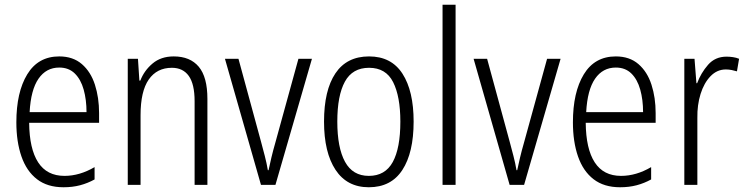

<svg xmlns="http://www.w3.org/2000/svg" viewBox="-20 -780 3149 810"><path d="M230 -542Q288 -542 325.5 -509.5Q363 -477 380.5 -422.5Q398 -368 398 -303V-262H103Q104 -152 141 -95Q178 -38 252 -38Q316 -38 379 -75V-23Q350 -7 318 1.5Q286 10 248 10Q180 10 136 -24Q92 -58 70.5 -120Q49 -182 49 -264Q49 -391 95 -466.5Q141 -542 230 -542ZM230 -495Q175 -495 142.5 -448Q110 -401 105 -307H345Q345 -359 333 -402Q321 -445 295.5 -470Q270 -495 230 -495Z M713 -542Q782 -542 818.5 -498.5Q855 -455 855 -363V0H801V-353Q801 -425 776.5 -459.5Q752 -494 705 -494Q642 -494 607.5 -444.5Q573 -395 573 -294V0H519V-532H562L568 -440H572Q588 -482 623.5 -512Q659 -542 713 -542Z M1081 0 929 -532H986L1081 -183Q1089 -153 1097 -122.5Q1105 -92 1110 -62H1113Q1118 -86 1125 -115.5Q1132 -145 1141 -176L1239 -532H1296L1142 0Z M1725 -267Q1725 -136 1677.5 -63Q1630 10 1536 10Q1444 10 1395.5 -63.5Q1347 -137 1347 -267Q1347 -399 1395 -470.5Q1443 -542 1537 -542Q1631 -542 1678 -469Q1725 -396 1725 -267ZM1403 -267Q1403 -157 1435.5 -97.5Q1468 -38 1536 -38Q1605 -38 1637 -96.5Q1669 -155 1669 -267Q1669 -373 1638.5 -433.5Q1608 -494 1537 -494Q1467 -494 1435 -435.5Q1403 -377 1403 -267Z M1902 0H1847V-760H1902Z M2130 0 1978 -532H2035L2130 -183Q2138 -153 2146 -122.5Q2154 -92 2159 -62H2162Q2167 -86 2174 -115.5Q2181 -145 2190 -176L2288 -532H2345L2191 0Z M2578 -542Q2636 -542 2673.5 -509.5Q2711 -477 2728.5 -422.5Q2746 -368 2746 -303V-262H2451Q2452 -152 2489 -95Q2526 -38 2600 -38Q2664 -38 2727 -75V-23Q2698 -7 2666 1.5Q2634 10 2596 10Q2528 10 2484 -24Q2440 -58 2418.5 -120Q2397 -182 2397 -264Q2397 -391 2443 -466.5Q2489 -542 2578 -542ZM2578 -495Q2523 -495 2490.5 -448Q2458 -401 2453 -307H2693Q2693 -359 2681 -402Q2669 -445 2643.5 -470Q2618 -495 2578 -495Z M3045 -541Q3058 -541 3072 -539Q3086 -537 3098 -532L3089 -479Q3079 -482 3067 -484.5Q3055 -487 3042 -487Q3005 -487 2977.5 -458.5Q2950 -430 2935.5 -383.5Q2921 -337 2922 -282V0H2867V-532H2910L2918 -429H2921Q2937 -472 2967 -506.5Q2997 -541 3045 -541Z"/></svg>

Font: Noto Sans Gurmukhi UI Condensed Light
Style: Regular
Weight: 300
Width: 3
Designer: Jelle Bosma - Monotype Design Team
Foundry: Monotype Imaging Inc.
Version: Version 2.004; ttfautohint (v1.8.4.7-5d5b)